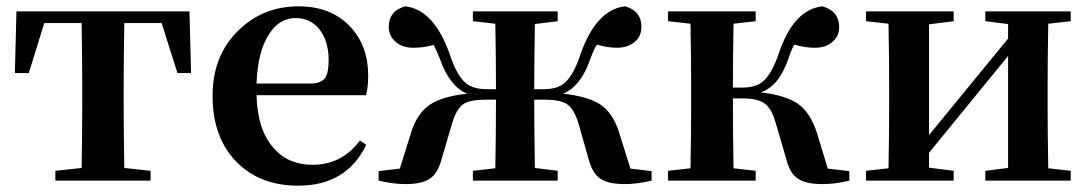

<svg xmlns="http://www.w3.org/2000/svg" viewBox="-20 -571 3445 607"><path d="M373 -498Q371 -384 371 -300V-235Q371 -154 373 -40L456 -31V0H155V-31L238 -40Q240 -154 240 -235V-300Q240 -384 238 -498H120L71 -340H27L32 -535H579L584 -340H541L491 -498Z M962 -307Q995 -307 1008 -325Q1019 -341 1019 -381Q1019 -441 990 -478Q961 -514 915 -514Q864 -514 832 -465Q795 -411 791 -307ZM791 -270Q794 -160 845 -103Q891 -50 968 -50Q1061 -50 1118 -127L1138 -113Q1075 16 923 16Q802 16 729 -58Q652 -135 652 -268Q652 -397 736 -477Q813 -551 924 -551Q1025 -551 1085 -489Q1144 -428 1144 -332Q1144 -294 1137 -270Z M2040 -30V0Q1994 11 1956 11Q1903 11 1878 -6Q1854 -22 1842 -64L1809 -180Q1795 -227 1772 -242Q1751 -256 1700 -256H1669Q1669 -152 1671 -40L1743 -31V0H1475V-31L1546 -39Q1548 -153 1548 -256H1517Q1466 -256 1445 -242Q1423 -227 1409 -180L1375 -64Q1363 -22 1339 -6Q1314 11 1261 11Q1223 11 1177 0V-30L1244 -38L1280 -153Q1299 -213 1339 -240Q1377 -266 1457 -275Q1402 -297 1371 -384Q1360 -412 1351 -429Q1320 -420 1287 -420Q1253 -420 1232 -438Q1210 -455 1209 -485Q1209 -537 1261 -551Q1352 -541 1402 -399Q1424 -332 1453 -308Q1477 -289 1518 -289H1548Q1548 -384 1546 -496L1475 -504V-535H1743V-504L1671 -495Q1669 -383 1669 -289H1699Q1741 -289 1764 -308Q1793 -332 1815 -399Q1865 -541 1956 -551Q2008 -537 2008 -485Q2007 -455 1986 -438Q1964 -420 1930 -420Q1902 -420 1867 -430Q1857 -414 1846 -384Q1816 -297 1760 -275Q1840 -266 1879 -240Q1918 -213 1937 -153L1973 -38Z M2665 -30V0Q2621 11 2581 11Q2527 11 2503 -6Q2478 -22 2467 -64L2433 -180Q2420 -228 2397 -244Q2375 -260 2326 -260H2297Q2297 -153 2299 -39L2369 -31V0H2092V-31L2163 -39Q2165 -153 2165 -235V-300Q2165 -382 2163 -496L2092 -504V-535H2369V-504L2299 -496Q2297 -384 2297 -294H2324Q2367 -294 2389 -311Q2418 -333 2441 -399Q2488 -541 2580 -551Q2633 -536 2633 -485Q2633 -456 2611 -438Q2590 -420 2556 -420Q2526 -420 2491 -430Q2480 -410 2472 -384Q2442 -298 2385 -279Q2464 -270 2504 -242Q2542 -214 2562 -153L2597 -38Z M3294 -496Q3292 -382 3292 -300V-235Q3292 -153 3294 -39L3365 -31V0H3095V-31L3167 -40V-394L2917 -88V-41L2995 -31V0H2718V-31L2789 -39Q2791 -153 2791 -235V-300Q2791 -382 2789 -496L2718 -504V-535H2995V-504L2917 -494V-144L3167 -449V-495L3095 -504V-535H3365V-504Z"/></svg>

Font: Source Han Serif JP
Style: Bold
Weight: 700
Designer: Ryoko NISHIZUKA  (kana & ideographs); Frank Grießhammer (Latin, Greek & Cyrillic); Wenlong ZHANG  (bopomofo); Sandoll Co
Foundry: Adobe Systems Incorporated
Version: Version 1.000;PS 1;hotconv 16.6.53;makeotf.lib2.5.65590